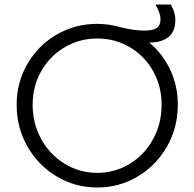

<svg xmlns="http://www.w3.org/2000/svg" viewBox="-20 -821 864 853"><path d="M770 -356Q770 -254 722 -170Q674 -86 592 -37Q510 12 412 12Q314 12 232 -37Q150 -86 102 -170Q54 -254 54 -356Q54 -455 102 -537.5Q150 -620 232 -667.5Q314 -715 412 -715Q465 -715 519 -699Q578 -685 623 -685Q658 -685 675.5 -696.5Q693 -708 693 -736Q693 -750 687.5 -765Q682 -780 671 -801H739Q759 -765 759 -734Q759 -680 728 -656Q697 -632 645 -632H643Q703 -582 736.5 -510.5Q770 -439 770 -356ZM698 -356Q698 -438 660 -505.5Q622 -573 556.5 -611.5Q491 -650 412 -650Q334 -650 268 -611.5Q202 -573 163.5 -505.5Q125 -438 125 -356Q125 -272 163.5 -202.5Q202 -133 268 -93Q334 -53 412 -53Q490 -53 556 -93Q622 -133 660 -202.5Q698 -272 698 -356Z"/></svg>

Font: Museo Sans Light
Style: Regular
Weight: 300
Designer: Jos Buivenga
Foundry: Jos Buivenga & Rosetta Type Foundry (extension, remastering)
Version: Version 3.600;PS 1.000;hotconv 1.0.88;makeotf.lib2.5.647800;